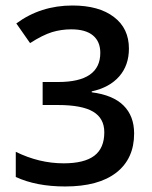

<svg xmlns="http://www.w3.org/2000/svg" viewBox="-20 -672 554 701"><path d="M396 -609.9Q450.7 -568.4 450.7 -494.6Q450.7 -433.6 415.3 -393.1Q379.9 -352.5 314.9 -338.4V-335Q392.1 -325.2 430.9 -286.9Q469.7 -248.5 469.7 -184.6Q469.7 -92.3 404.3 -41.5Q339.4 8.8 217.8 8.8Q112.3 8.8 37.6 -25.9V-117.7Q123 -75.7 212.4 -75.7Q287.6 -75.7 324.2 -103.3Q360.8 -130.9 360.8 -189Q360.8 -240.2 319.8 -264.4Q278.8 -288.6 191.4 -288.6H135.7V-372.6H192.4Q346.2 -372.6 346.2 -479Q346.2 -520.5 319.3 -542.7Q292.5 -564.9 240.2 -564.9Q204.1 -564.9 169.9 -554.7Q135.3 -543.9 89.8 -514.6L39.6 -586.4Q128.4 -651.9 244.6 -651.9Q341.3 -651.9 396 -609.9Z"/></svg>

Font: Khula Semibold
Style: Regular
Weight: 600
Designer: Erin McLaughlin, Steve Matteson
Version: Version 1.000;PS 1.0;hotconv 1.0.72;makeotf.lib2.5.5900